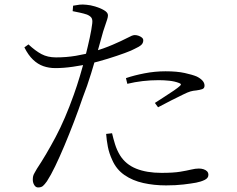

<svg xmlns="http://www.w3.org/2000/svg" viewBox="-20 -795 1040 843"><path d="M147 28Q137 28 130.5 17.5Q124 7 124 -6Q124 -15 125.5 -21.5Q127 -28 131.5 -35.5Q136 -43 142 -54Q182 -114 224 -193Q266 -272 304 -379Q318 -418 331 -461.5Q344 -505 355 -548.5Q366 -592 374 -629Q382 -666 385 -692Q387 -709 381.5 -717Q376 -725 362 -731Q347 -736 330.5 -739.5Q314 -743 299 -746L301 -770Q316 -773 329.5 -774.5Q343 -776 360 -774Q376 -773 398 -766.5Q420 -760 437 -750Q454 -740 454 -728Q454 -720 450.5 -709.5Q447 -699 442.5 -685.5Q438 -672 433 -657Q424 -625 410.5 -576.5Q397 -528 380 -472.5Q363 -417 343 -366Q325 -313 304.5 -259.5Q284 -206 263 -156Q242 -106 222.5 -65.5Q203 -25 186 1Q176 15 168.5 21.5Q161 28 147 28ZM709 19Q656 19 609 8.5Q562 -2 526.5 -26.5Q491 -51 473 -92Q459 -122 453.5 -151Q448 -180 446 -207L472 -210Q477 -188 485 -162Q493 -136 507 -113Q532 -73 578 -54.5Q624 -36 689 -36Q741 -36 771 -41Q801 -46 819.5 -50.5Q838 -55 853 -55Q864 -55 873.5 -52Q883 -49 889 -43Q895 -37 895 -27Q895 -13 878.5 -5Q862 3 841 7Q819 11 785.5 15Q752 19 709 19ZM223 -496Q195 -496 170.5 -504.5Q146 -513 125 -533Q104 -553 87 -587L105 -600Q135 -572 162 -557.5Q189 -543 226 -543Q271 -543 313 -550Q355 -557 387 -567Q436 -582 474.5 -598.5Q513 -615 540 -629Q551 -635 558.5 -638Q566 -641 572 -641Q580 -641 588.5 -638Q597 -635 603 -630Q609 -625 609 -618Q609 -606 600.5 -598Q592 -590 570 -580Q560 -574 527.5 -562Q495 -550 453 -537Q411 -524 372 -515Q341 -508 300.5 -502Q260 -496 223 -496ZM660 -343Q678 -355 701 -369.5Q724 -384 743.5 -397.5Q763 -411 769 -417Q781 -426 765 -431Q747 -438 723.5 -440.5Q700 -443 677 -443Q641 -443 606.5 -439Q572 -435 539 -427L533 -452Q568 -464 614 -473Q660 -482 707 -482Q757 -482 791 -474.5Q825 -467 844 -459Q860 -451 869 -441Q878 -431 878 -419Q878 -407 867.5 -403.5Q857 -400 842 -398Q828 -397 816 -393.5Q804 -390 784 -380Q763 -370 731.5 -354Q700 -338 674 -324Z"/></svg>

Font: Noto Serif SC ExtraLight Light
Style: Regular
Weight: 300
Version: Version 2.002-H1;hotconv 1.1.0;makeotfexe 2.6.0